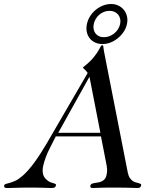

<svg xmlns="http://www.w3.org/2000/svg" viewBox="-106 -938 793 960"><path d="M341.3 -554.2 185.1 -273.9H396ZM172.9 -255.9 143.6 -198.2Q130.9 -173.8 122.6 -150.9Q114.3 -127.9 110.4 -110.8Q106.9 -95.7 107.2 -84Q107.4 -72.3 110.6 -63Q113.8 -53.7 119.9 -46.6Q126 -39.6 134.8 -33.2Q142.1 -27.8 149.4 -25.6Q156.7 -23.4 162.6 -21.7Q168.5 -20 171.6 -18.1Q174.8 -16.1 173.8 -11.2Q172.4 -4.4 168 -1.2Q163.6 2 151.4 2Q146.5 2 138.4 1.7Q130.4 1.5 117.7 1Q105 0.5 86.7 0.2Q68.4 0 43 0Q19.5 0 2.7 0.2Q-14.2 0.5 -26.9 1Q-39.6 1.5 -50.3 1.7Q-61 2 -72.8 2Q-80.6 2 -83.5 -1.5Q-86.4 -4.9 -85.4 -8.8Q-84 -16.1 -77.1 -18.3Q-70.3 -20.5 -58.6 -23.4Q-46.9 -26.4 -30.8 -33.4Q-14.6 -40.5 5.9 -58.1Q34.7 -83 65.4 -125Q96.2 -167 128.4 -222.2L332.5 -573.2Q324.7 -584.5 316.7 -591.1Q308.6 -597.7 309.1 -601.1Q309.1 -602.1 314.5 -606Q319.8 -609.9 327.9 -616.7Q335.9 -623.5 345.9 -633.3Q356 -643.1 365.7 -655.8Q378.4 -671.9 384.8 -682.9Q391.1 -693.8 394.5 -700.2Q397.9 -706.5 399.7 -709.2Q401.4 -711.9 404.8 -711.9Q410.2 -711.9 410.6 -705.1Q411.1 -698.2 413.6 -683.1L532.7 -76.2Q536.1 -58.6 543 -48.6Q549.8 -38.6 557.6 -33.2Q565.4 -27.8 573.5 -25.9Q581.5 -23.9 587.6 -22.2Q593.8 -20.5 597.4 -18.3Q601.1 -16.1 599.6 -9.8Q598.1 -3.9 594.2 -1Q590.3 2 581.1 2Q577.1 2 569.3 1.7Q561.5 1.5 547.1 1Q532.7 0.5 510.3 0.2Q487.8 0 454.6 0Q431.2 0 415 0.2Q398.9 0.5 387.7 1Q376.5 1.5 369.6 1.7Q362.8 2 358.4 2Q349.1 2 346.9 -1.7Q344.7 -5.4 345.7 -9.8Q347.2 -16.1 352.8 -18.8Q358.4 -21.5 366.5 -22.9Q374.5 -24.4 383.8 -25.6Q393.1 -26.9 401.6 -30.8Q410.2 -34.7 417 -42Q423.8 -49.3 426.8 -63Q430.2 -78.1 429.4 -91.6Q428.7 -105 424.8 -123L398.9 -255.9ZM362.8 -817.9Q359.9 -804.7 362.1 -792.7Q364.3 -780.8 370.8 -771.7Q377.4 -762.7 388.2 -757.3Q398.9 -752 413.6 -752Q427.7 -752 441.2 -757.1Q454.6 -762.2 465.3 -771Q476.1 -779.8 483.9 -792Q491.7 -804.2 494.6 -817.9Q497.6 -831.5 494.9 -843.5Q492.2 -855.5 485.1 -864.5Q478 -873.5 466.8 -878.7Q455.6 -883.8 441.4 -883.8Q427.2 -883.8 414.1 -878.7Q400.9 -873.5 390.4 -864.5Q379.9 -855.5 372.8 -843.5Q365.7 -831.5 362.8 -817.9ZM328.6 -817.9Q333 -838.4 344.2 -856.4Q355.5 -874.5 371.8 -888.2Q388.2 -901.9 408.2 -909.9Q428.2 -918 449.7 -918Q469.7 -918 486.3 -909.9Q502.9 -901.9 513.7 -888.2Q524.4 -874.5 528.8 -856.4Q533.2 -838.4 528.8 -817.9Q524.4 -796.9 512.2 -778.8Q500 -760.7 483.4 -747.1Q466.8 -733.4 447 -725.6Q427.2 -717.8 407.2 -717.8Q385.7 -717.8 369.1 -725.6Q352.5 -733.4 342 -747.1Q331.5 -760.7 327.9 -778.8Q324.2 -796.9 328.6 -817.9Z"/></svg>

Font: XB Zar
Style: Italic
Weight: 400
Italic angle: -12°
Designer: Behnam
Foundry: Irmug
Version: Version 8.005 2009